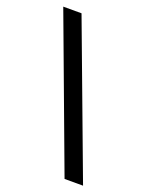

<svg xmlns="http://www.w3.org/2000/svg" viewBox="-137 -782 645 849"><g transform="rotate(20 186.0 -357.0)"><path d="M96 -714 363 0H276L10 -714Z"/></g></svg>

Font: Noto Sans Hebrew
Style: Regular
Weight: 400
Designer: Monotype Design Team
Foundry: Monotype Imaging Inc.
Version: Version 2.003;January 10, 2023;FontCreator 14.0.0.2877 64-bi